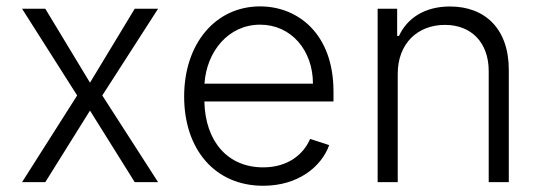

<svg xmlns="http://www.w3.org/2000/svg" viewBox="-20 -573 1704 604"><path d="M122.5 -545.5H49.4L222.7 -272.7L49.4 0H122.5L263.1 -225.1L403.8 0H477.3L301.8 -272.7L477.3 -545.5H403.8L263.1 -312.9Z M807.9 11.4C917.3 11.4 990.8 -47.9 1015.6 -116.5L955.6 -136C934.7 -87 885.3 -46.5 807.9 -46.5C696.4 -46.5 625.7 -127.8 622.9 -253.9H1029.1V-285.2C1029.1 -467.3 916.5 -552.9 798.3 -552.9C657 -552.9 559.3 -434.7 559.3 -269.5C559.3 -104 655.2 11.4 807.9 11.4ZM623.2 -309.7C630 -411.2 698.5 -495.4 798.3 -495.4C896 -495.4 964.5 -414.8 964.5 -309.7Z M1231.2 -340.9C1231.2 -436.1 1293.7 -494.7 1379.6 -494.7C1463.4 -494.7 1517.4 -438.6 1517.4 -349.4V0H1580.6V-353.3C1580.6 -482.6 1505.7 -552.6 1395.6 -552.6C1315.7 -552.6 1260.7 -515.6 1235.1 -459.9H1229.4V-545.5H1168V0H1231.2Z"/></svg>

Font: Karasuma Gothic
Style: Light
Weight: 300
Designer: Rasmus Andersson / Ryoko Nishizuka
Foundry: rsms
Version: Version 1.00